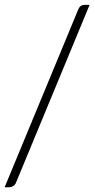

<svg xmlns="http://www.w3.org/2000/svg" viewBox="-22 -748 399 810"><path d="M45.5 22.5Q41.5 32.5 33.5 37.2Q25.5 42 17 42H-2.5L308.5 -709Q316 -727.5 335.5 -727.5H356Z"/></svg>

Font: Lato TR Light
Style: Regular
Weight: 300
Designer: Lukasz Dziedzic
Foundry: Lukasz Dziedzic
Version: Version 1.104 2013